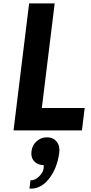

<svg xmlns="http://www.w3.org/2000/svg" viewBox="-20 -770 536 1134"><path d="M60 0 152 -750H303L227 -132H480L464 0ZM154 344 160 295Q189 295 211.5 271.5Q234 248 237 228Q240 208 237 205Q202 205 181.5 182Q161 159 166 123Q170 88 196 64.5Q222 41 258 41Q294 41 314.5 66.5Q335 92 330 132Q317 227 268 287.5Q219 348 154 344Z"/></svg>

Font: Orkney
Style: BoldItalic
Weight: 700
Designer: Samuel Oakes and Alfredo Marco Pradil
Foundry: Alfredo Marco Pradil
Version: 1.0; ttfautohint (v1.5)